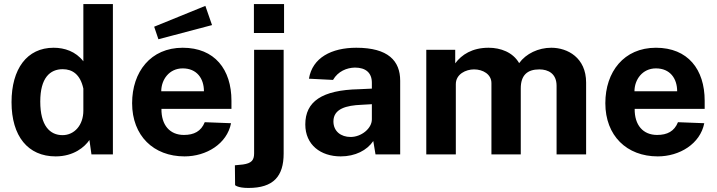

<svg xmlns="http://www.w3.org/2000/svg" viewBox="-20 -763 3543 949"><path d="M255 10C345 10 399 -37 422 -71L432 0H538V-743H392V-460C354 -509 299 -527 245 -527C113 -527 37 -422 37 -258C37 -90 118 10 255 10ZM289 -95C227 -95 179 -141 179 -261C179 -378 227 -421 290 -421C338 -421 377 -395 392 -325V-216C392 -145 348 -95 289 -95Z M995 -734 742 -631 763 -569 1028 -639ZM778 -225H1124V-265C1124 -420 1041 -527 883 -527C725 -527 633 -408 633 -253C633 -92 739 10 892 10C1000 10 1102 -52 1122 -154L992 -159C974 -114 939 -96 889 -96C819 -96 777 -145 778 -225ZM777 -312C777 -369 816 -425 883 -425C953 -425 988 -375 988 -312Z M1384 -743H1235V-600H1384ZM1382 -4V-517H1236V-5C1236 29 1223 44 1181 50L1141 54L1142 152C1142 152 1154 166 1208 166C1331 166 1382 109 1382 -4Z M1664 10C1736 10 1794 -20 1825 -66L1836 0H1958V-364C1958 -462 1899 -527 1741 -527C1619 -527 1524 -478 1507 -374L1626 -368C1651 -411 1694 -428 1734 -429C1788 -429 1818 -403 1818 -354V-325L1754 -322C1571 -318 1489 -261 1489 -148C1489 -47 1565 10 1664 10ZM1713 -86C1665 -86 1628 -114 1628 -163C1628 -226 1693 -242 1766 -245L1818 -248V-173C1818 -128 1766 -86 1713 -86Z M2087 0H2233V-347C2233 -397 2283 -420 2323 -420C2367 -420 2409 -396 2409 -352V0H2554V-326C2554 -391 2586 -420 2646 -420C2690 -420 2731 -399 2731 -339V0H2877V-355C2877 -478 2785 -527 2705 -527C2641 -527 2580 -498 2546 -451C2515 -505 2454 -527 2395 -527C2314 -527 2262 -493 2230 -450V-517H2087Z M3117 -225H3463V-265C3463 -420 3380 -527 3222 -527C3064 -527 2972 -408 2972 -253C2972 -92 3078 10 3231 10C3339 10 3441 -52 3461 -154L3331 -159C3313 -114 3278 -96 3228 -96C3158 -96 3116 -145 3117 -225ZM3116 -312C3116 -369 3155 -425 3222 -425C3292 -425 3327 -375 3327 -312Z"/></svg>

Font: United Sans
Style: Bold
Weight: 700
Designer: Pablo Impallari, Rodrigo Fuenzalida (Modified by Dan O. Williams)
Version: Version 1.000;PS 001.000;hotconv 1.0.88;makeotf.lib2.5.64775